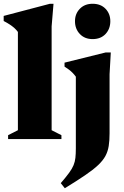

<svg xmlns="http://www.w3.org/2000/svg" viewBox="-30 -738 658 1019"><path d="M244 -47 296 -20.5V0H13V-20.5L65 -47V-568.5Q57 -579.5 46.8 -588.8Q36.5 -598 22.8 -607.2Q9 -616.5 -10.5 -626.5V-653.5L235 -718H254L244 -598ZM461.5 -530.5Q419.5 -530.5 393.8 -557.5Q368 -584.5 368 -625.5Q368 -665 393.8 -691.5Q419.5 -718 461.5 -718Q504.5 -718 530 -691.5Q555.5 -665 555.5 -625.5Q555.5 -584.5 530 -557.5Q504.5 -530.5 461.5 -530.5ZM372.5 -331Q364.5 -342 355.5 -351.2Q346.5 -360.5 335.8 -368.5Q325 -376.5 312.5 -384.5V-405.5L530.5 -459.5H558L551.5 -344V-30Q551.5 8 547 36.8Q542.5 65.5 529.5 89.8Q516.5 114 490.5 138.5Q464.5 163 421.5 192.2Q378.5 221.5 314 261L292.5 234Q320.5 201.5 336.8 179.2Q353 157 360.5 138.5Q368 120 370.2 99.5Q372.5 79 372.5 49.5Z"/></svg>

Font: Newsreader 24pt ExtraBold
Style: Regular
Weight: 800
Designer: Hugues Gentile
Foundry: Production Type
Version: Version 1.003